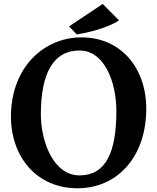

<svg xmlns="http://www.w3.org/2000/svg" viewBox="-20 -958 811 991"><path d="M376 -780.8C414.6 -784.7 536.6 -812.5 594.2 -853L510.3 -937.5L336.4 -821.8ZM36.6 -367.7C32.2 -149.9 168.9 15.6 383.8 13.7C578.6 12.2 729.5 -138.2 734.9 -385.3C739.3 -605 604.5 -767.6 396 -765.1C208.5 -762.7 42 -615.2 36.6 -367.7ZM390.6 -52.7C254.4 -52.7 190.9 -229.5 190.9 -368.2C190.9 -578.1 254.4 -697.3 389.6 -697.3C521.5 -697.3 580.6 -530.8 580.6 -384.8C580.6 -169.4 524.9 -52.7 390.6 -52.7Z"/></svg>

Font: Merriweather
Style: Bold
Weight: 700
Designer: Eben Sorkin ( eben@eyebytes.com )
Foundry: Sorkin Type Co.
Version: Version 1.003